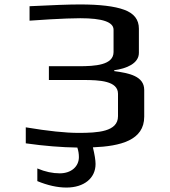

<svg xmlns="http://www.w3.org/2000/svg" viewBox="-20 -654 765 864"><path d="M494 -334V-338C548 -345 605 -368 605 -416V-525C605 -566 583 -594 539 -610C496 -626 429 -634 340 -634C290 -634 214 -631 113 -626V-561C119 -561 150 -563 205 -567C260 -570 305 -572 341 -572C441 -572 491 -555 491 -520V-420C491 -361 408 -356 335 -356H200V-294H356C428 -294 511 -290 511 -232V-131C511 -61 420 -56 333 -56C276 -56 197 -64 96 -81V-9C180 3 258 9 328 10C333 25 335 39 335 53C335 95 301 126 249 126C217 126 183 119 148 104V161C194 180 238 190 279 190C358 190 410 148 410 84C410 67 406 42 398 9C523 4 629 -23 629 -129V-249C629 -312 560 -325 494 -334Z"/></svg>

Font: Gamestation Extended
Style: Regular
Weight: 400
Width: 7
Designer: Jonas Hecksher
Foundry: Jonas Hecksher, Playtypeª, e-types AS
Version: Version 1.003